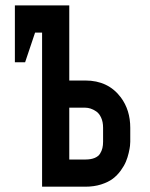

<svg xmlns="http://www.w3.org/2000/svg" viewBox="-20 -704 565 724"><path d="M301.8 -400.4Q387.7 -400.4 435.5 -336.9Q471.2 -289.1 471.2 -222.2V-169.4Q471.2 -163.1 470.2 -153.8Q469.2 -144.5 465.3 -127.4Q461.4 -110.4 454.8 -94.5Q448.2 -78.6 435.3 -60.8Q422.4 -43 405.3 -30Q388.2 -17.1 361.3 -8.5Q334.5 0 301.8 0H138.7V-581.1H112.3L74.7 -469.2H36.1V-683.6H241.2V-400.4ZM368.7 -222.2Q368.7 -244.6 361.3 -260.5Q354 -276.4 342.8 -283.9Q331.5 -291.5 321.3 -294.7Q311 -297.9 301.8 -297.9H241.2V-102.5H301.8Q322.8 -102.5 336.9 -108.4Q351.1 -114.3 357.4 -124.8Q363.8 -135.3 366.2 -145.8Q368.7 -156.2 368.7 -169.4Z"/></svg>

Font: Anka/Coder Condensed
Style: Bold
Weight: 700
Width: 4
Monospace: yes
Version: Version 001.100